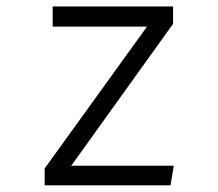

<svg xmlns="http://www.w3.org/2000/svg" viewBox="-20 -558 655 578"><path d="M501 -486.2 194.4 -59H503.1L493.3 0H114.4V-50.8L422.6 -477.9H138.5V-538.5H501Z"/></svg>

Font: Fira Code Fixed Light
Style: Regular
Weight: 300
Monospace: yes
Designer: Carrois Corporate, Edenspiekermann AG, Nikita Prokopov
Foundry: Carrois Corporate, Edenspiekermann AG, Nikita Prokopov
Version: Version 5.002